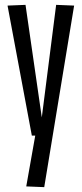

<svg xmlns="http://www.w3.org/2000/svg" viewBox="-20 -558 336 790"><path d="M88 209 125 0H111L11 -535L85 -538L152 -75L211 -538L285 -535L162 212Z"/></svg>

Font: Georama ExtraCondensed
Style: Regular
Weight: 400
Width: 2
Designer: Jean-Baptiste Levee
Foundry: Production Type
Version: Version 1.000